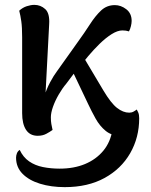

<svg xmlns="http://www.w3.org/2000/svg" viewBox="-20 -544 619 789"><path d="M542 -94Q544 -91 548 -82Q552 -73 552 -58Q552 21 515 85.5Q478 150 409.5 187.5Q341 225 246 225Q190 225 144.5 211Q99 197 72.5 170Q46 143 46 104Q46 95 49.5 86Q53 77 61 72Q75 102 99.5 119Q124 136 156.5 142.5Q189 149 225 149Q284 149 329.5 130Q375 111 404.5 75.5Q434 40 442 -11L520 1Q514 7 502.5 10.5Q491 14 476 14Q439 14 414.5 -6Q390 -26 373 -56.5Q356 -87 342 -117L283 -241L253 -201Q236 -181 221 -155Q206 -129 197.5 -104.5Q189 -80 189 -62Q189 -45 191 -34.5Q193 -24 196 -10Q185 -2 170 6Q155 14 135 14Q103 14 87 -10.5Q71 -35 71 -79V-391Q71 -432 67.5 -456.5Q64 -481 59 -500Q73 -513 90 -518.5Q107 -524 121 -524Q147 -524 166 -506.5Q185 -489 182 -444L166 -138L161 -145Q171 -178 186 -206Q201 -234 214 -251L298 -369Q327 -409 349.5 -444Q372 -479 395.5 -501Q419 -523 452 -523Q477 -523 499 -506Q521 -489 521 -458Q521 -449 518 -436.5Q515 -424 510 -415Q504 -417 497.5 -418Q491 -419 483 -419Q463 -419 438.5 -403.5Q414 -388 389.5 -364Q365 -340 343 -314L330 -298L405 -172Q436 -120 461 -100.5Q486 -81 511 -81Q521 -81 529 -85.5Q537 -90 542 -94Z"/></svg>

Font: Arima SemiBold
Style: Regular
Weight: 600
Designer: Joana Correia and Natanael Gama
Foundry: NDISCOVER
Version: Version 1.101;gftools[0.9.23]